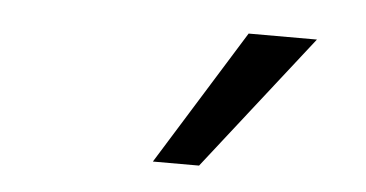

<svg xmlns="http://www.w3.org/2000/svg" viewBox="-30 -806 560 294"><g transform="rotate(5 250.0 -659.0)"><path d="M213 -555 342 -763H447L284 -555Z"/></g></svg>

Font: Nunito Sans 10pt Expanded
Style: Regular
Weight: 400
Width: 7
Designer: Vernon Adams
Foundry: Vernon Adams
Version: Version 3.101;gftools[0.9.27]